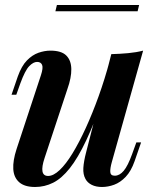

<svg xmlns="http://www.w3.org/2000/svg" viewBox="-20 -732 627 766"><path d="M395 -349Q357 -242 324 -172Q291 -102 258.5 -61Q226 -20 192 -3Q158 14 120 14Q78 14 56.5 -5Q35 -24 33 -57.5Q31 -91 46 -137L143 -431Q153 -461 148 -473Q143 -485 128 -485Q113 -485 96.5 -468Q80 -451 61 -399L45 -354H26L51 -427Q66 -469 87.5 -491Q109 -513 133.5 -521.5Q158 -530 181 -530Q225 -530 244.5 -510.5Q264 -491 264.5 -456.5Q265 -422 249 -377L158 -102Q134 -30 172 -30Q193 -30 218 -53.5Q243 -77 269.5 -120.5Q296 -164 322.5 -222Q349 -280 373.5 -348Q398 -416 418 -491ZM426 -85Q419 -60 420 -45.5Q421 -31 438 -31Q457 -31 473.5 -50.5Q490 -70 507 -117L524 -164H543L517 -89Q503 -49 481.5 -26.5Q460 -4 435.5 5Q411 14 387 14Q363 14 346 5.5Q329 -3 321 -18Q311 -36 312.5 -62Q314 -88 324 -126L424 -516Q460 -517 492 -520Q524 -523 551 -530ZM535 -712 529 -687H201L207 -712Z"/></svg>

Font: Playfair Display SemiBold
Style: Italic
Weight: 600
Italic angle: -14°
Designer: Claus Eggers Sørensen
Foundry: Claus Eggers Sørensen
Version: Version 1.203